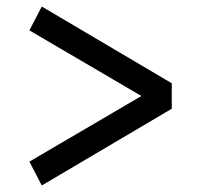

<svg xmlns="http://www.w3.org/2000/svg" viewBox="-20 -595 606 588"><path d="M70 -100 413 -301 70 -502 108 -575 506 -340V-262L108 -27Z"/></svg>

Font: Maitree Medium
Style: Regular
Weight: 500
Designer: CadsonDemak Team
Foundry: CadsonDemak
Version: Version 1.000